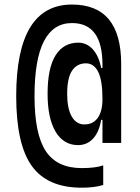

<svg xmlns="http://www.w3.org/2000/svg" viewBox="-20 -723 626 861"><path d="M330.1 -72.3Q265.1 -72.3 229.2 -132.6Q193.4 -192.9 193.4 -302.2Q193.4 -418 229.2 -474.9Q265.1 -531.7 331.1 -531.7Q368.7 -531.7 395.8 -502.2Q422.9 -472.7 433.6 -418.5H439.5V-433.1Q439.5 -619.6 302.7 -619.6Q134.8 -619.6 134.8 -292Q134.8 -122.1 185.1 -45.7Q235.4 30.8 346.7 30.8Q407.7 30.8 442.9 18.6V106.4Q404.3 118.7 346.7 118.7Q192.4 118.7 122.6 21.2Q52.7 -76.2 52.7 -292Q52.7 -702.6 302.7 -702.6Q523.4 -702.6 523.4 -436V-82H439.5V-185.5H433.6Q424.8 -131.3 397.7 -101.8Q370.6 -72.3 330.1 -72.3ZM358.4 -165Q397.5 -165 418.5 -194.6Q439.5 -224.1 439.5 -278.3Q439.5 -362.3 420.4 -400.6Q401.4 -439 365.2 -439Q325.2 -439 303.2 -406.2Q281.2 -373.5 281.2 -302.2Q281.2 -236.8 301.5 -200.9Q321.8 -165 358.4 -165Z"/></svg>

Font: Caskaydia Cove
Style: Regular
Weight: 400
Monospace: yes
Designer: Aaron Bell
Foundry: Saja Typeworks
Version: Version 4.300; ttfautohint (v1.8.3)